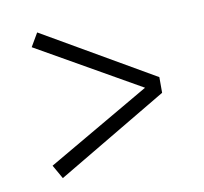

<svg xmlns="http://www.w3.org/2000/svg" viewBox="-52 -573 512 483"><g transform="rotate(-10 203.5 -331.0)"><path d="M71.8 -517.1 355 -353V-313L71.8 -145L51.8 -180.2L314.9 -333L51.8 -482.9Z"/></g></svg>

Font: Fira Sans Compressed ExtraLight
Style: Regular
Weight: 250
Width: 1
Designer: Carrois Corporate & Edenspiekermann AG
Foundry: Carrois Corporate GbR & Edenspiekermann AG
Version: Version 4.203;PS 004.203;hotconv 1.0.88;makeotf.lib2.5.64775